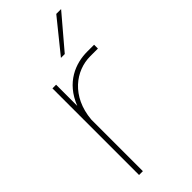

<svg xmlns="http://www.w3.org/2000/svg" viewBox="-237 -774 815 815"><g transform="rotate(-45 170.5 -366.0)"><path d="M63 0H86V-310C97 -438 186 -503 273 -503H319V-526H278C208 -526 125 -495 85 -393V-520H63ZM180 -586H203L327 -732H298Z"/></g></svg>

Font: Aspekta 50
Style: Regular
Weight: 50
Designer: Ivo Dolenc
Version: Version 2.000